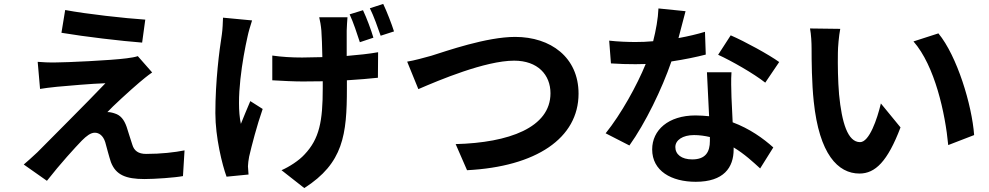

<svg xmlns="http://www.w3.org/2000/svg" viewBox="-20 -862 5040 978"><path d="M312 -811 293 -695C412 -675 599 -653 704 -645L720 -762C616 -769 424 -790 312 -811ZM755 -493 682 -576C671 -572 644 -567 625 -565C542 -554 315 -544 268 -544C231 -543 195 -545 172 -547L184 -409C205 -412 235 -417 270 -420C327 -425 447 -436 517 -438C426 -342 221 -138 170 -86C143 -60 118 -39 101 -24L219 59C288 -29 363 -111 397 -146C421 -170 442 -186 463 -186C483 -186 505 -173 516 -138C523 -113 535 -66 545 -36C570 29 621 50 716 50C768 50 870 43 912 35L920 -96C870 -86 801 -78 724 -78C685 -78 663 -94 654 -125C645 -151 634 -189 625 -216C612 -253 594 -275 565 -284C554 -288 536 -292 527 -291C550 -317 644 -403 690 -442C708 -457 729 -475 755 -493Z M1264 -758 1116 -772C1115 -747 1114 -713 1110 -686C1097 -604 1077 -450 1077 -286C1077 -162 1112 -22 1134 38L1246 27C1245 13 1244 -4 1243 -15C1243 -26 1246 -48 1249 -64C1262 -120 1288 -221 1318 -307L1255 -347C1239 -311 1220 -262 1207 -231C1180 -355 1216 -565 1241 -676C1245 -697 1256 -733 1264 -758ZM1829 -810 1761 -789C1780 -748 1799 -690 1813 -647L1882 -670C1871 -708 1848 -770 1829 -810ZM1932 -842 1864 -820C1884 -780 1904 -723 1919 -680L1987 -702C1975 -740 1951 -802 1932 -842ZM1367 -579V-453C1417 -450 1478 -447 1522 -447L1624 -448V-413C1624 -244 1607 -155 1531 -75C1503 -44 1453 -12 1414 5L1530 96C1729 -31 1747 -176 1747 -412V-453C1807 -457 1862 -461 1905 -466L1906 -596C1862 -588 1806 -582 1746 -577V-706C1747 -729 1748 -753 1750 -774H1606C1610 -759 1615 -730 1617 -706C1619 -679 1621 -626 1622 -571L1519 -569C1465 -569 1416 -572 1367 -579Z M2054 -548 2111 -408C2215 -453 2452 -553 2599 -553C2719 -553 2784 -481 2784 -387C2784 -212 2572 -135 2301 -128L2359 5C2711 -13 2927 -158 2927 -385C2927 -570 2785 -674 2604 -674C2458 -674 2254 -602 2177 -578C2141 -568 2091 -554 2054 -548Z M3878 -441 3949 -546C3898 -583 3774 -651 3702 -682L3638 -583C3706 -552 3820 -487 3878 -441ZM3596 -164V-144C3596 -89 3575 -50 3506 -50C3451 -50 3420 -76 3420 -113C3420 -148 3457 -174 3515 -174C3543 -174 3570 -170 3596 -164ZM3706 -494H3581L3592 -270C3569 -272 3547 -274 3523 -274C3384 -274 3302 -199 3302 -101C3302 9 3400 64 3524 64C3666 64 3717 -8 3717 -101V-111C3772 -78 3817 -36 3852 -4L3919 -111C3868 -157 3798 -207 3712 -239L3706 -366C3705 -410 3703 -452 3706 -494ZM3472 -805 3334 -819C3332 -767 3321 -707 3307 -652C3276 -649 3246 -648 3216 -648C3179 -648 3126 -650 3083 -655L3092 -539C3135 -536 3176 -535 3217 -535L3269 -536C3225 -428 3144 -281 3065 -183L3186 -121C3267 -234 3352 -409 3400 -549C3467 -559 3529 -572 3575 -584L3571 -700C3532 -688 3485 -677 3436 -668Z M4260 -715 4106 -717C4112 -686 4114 -643 4114 -615C4114 -554 4115 -437 4125 -345C4153 -77 4248 22 4358 22C4438 22 4501 -39 4567 -213L4467 -335C4448 -255 4408 -138 4361 -138C4298 -138 4268 -237 4254 -381C4248 -453 4247 -528 4248 -593C4248 -621 4253 -679 4260 -715ZM4760 -692 4633 -651C4742 -527 4795 -284 4810 -123L4942 -174C4931 -327 4855 -577 4760 -692Z"/></svg>

Font: Noto Sans Mono CJK TC
Style: Bold
Weight: 700
Designer: Ryoko NISHIZUKA 西塚涼子 (kana, bopomofo & ideographs); Paul D. Hunt (Latin, Greek & Cyrillic); Sandoll Communications 산돌커뮤니
Foundry: Adobe
Version: Version 2.004;hotconv 1.0.118;makeotfexe 2.5.65603